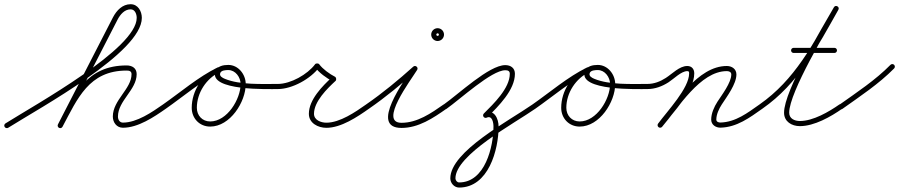

<svg xmlns="http://www.w3.org/2000/svg" viewBox="-30 -576 4210 899"><path d="M-8.2 18.4C-4.6 24 2.8 25.7 8.4 22.2C161 -73.8 634.1 -330.3 634.1 -492.3C634.1 -523.2 616.2 -556.3 581.6 -556.3C543.4 -556.3 516 -527.2 499.4 -495.6C499.4 -495.6 499.4 -495.6 499.4 -495.5C499.3 -495.5 499.3 -495.5 499.3 -495.5C413.3 -328.2 327.3 -160.8 241.3 6.5C238.3 12.4 240.6 19.6 246.5 22.7C252.4 25.7 259.6 23.4 262.7 17.5C348.7 -149.8 434.7 -317.2 520.7 -484.5C520.7 -484.5 520.7 -484.5 520.6 -484.5C520.6 -484.4 520.6 -484.4 520.6 -484.4C532.8 -507.6 552.9 -532.3 581.6 -532.3C602.3 -532.3 610.1 -509.4 610.1 -492.3C610.1 -348 139.3 -88.5 -4.4 1.8C-10 5.4 -11.7 12.8 -8.2 18.4ZM262.6 17.6C262.6 17.6 262.6 17.6 262.6 17.6C332.9 -114.1 386.2 -245.6 562.8 -245.6C575 -245.6 585.9 -243.2 585.9 -228.9C585.9 -159.5 498.3 -107.7 498.3 -30.3C498.3 -2.7 516.3 22.1 545.5 22.1C616.8 22.1 691 -28.1 746.9 -67.2C752.3 -71 753.6 -78.5 749.8 -83.9C746 -89.3 738.5 -90.6 733.1 -86.8C682 -51 611 -1.9 545.5 -1.9C529.8 -1.9 522.3 -16.1 522.3 -30.3C522.3 -104.5 609.9 -155.2 609.9 -228.9C609.9 -257.2 588.5 -269.6 562.8 -269.6C375.2 -269.6 316.4 -134.2 241.4 6.4C238.3 12.2 240.5 19.5 246.4 22.6C252.2 25.7 259.5 23.5 262.6 17.6Z M730.2 -70.1C734 -64.7 741.4 -63.4 746.9 -67.2C828.6 -124.2 910.3 -195 999.6 -238.7C1005.6 -241.6 1008.1 -248.8 1005.2 -254.7C1002.2 -260.7 995.1 -263.2 989.1 -260.3C989.1 -260.3 989.1 -260.3 989.1 -260.3C898.5 -216 816 -144.7 733.1 -86.8C727.7 -83 726.4 -75.6 730.2 -70.1ZM1005.3 -254.5C1002.5 -260.5 995.3 -263.1 989.3 -260.4C917.5 -227.1 867.7 -150.4 867.7 -71.2C867.7 -21.8 904.3 16.7 954.2 16.7C1047.2 16.7 1120.6 -98.2 1120.6 -182.5C1120.6 -227.5 1085.9 -272 1039 -272C1015.8 -272 987.4 -266.9 978.7 -242C978.7 -242 978.7 -242 978.7 -242C978.7 -242 978.7 -242 978.7 -242C945.5 -149.1 1231.8 -159 1271 -159C1277.6 -159 1283 -164.4 1283 -171C1283 -177.6 1277.6 -183 1271 -183C1196 -183.1 1093.7 -177.7 1023.1 -206.8C1011.7 -211.5 996 -219.2 1001.3 -234C1001.3 -234 1001.3 -234 1001.3 -234C1001.3 -234 1001.3 -234 1001.3 -234C1005.9 -247.1 1027.6 -248 1039 -248C1072.5 -248 1096.6 -214.2 1096.6 -182.5C1096.6 -111.7 1033.5 -7.3 954.2 -7.3C917.5 -7.3 891.7 -34.9 891.7 -71.2C891.7 -141.1 936 -209.2 999.4 -238.6C1005.4 -241.4 1008 -248.5 1005.3 -254.5Z M1259 -171C1259 -164.4 1264.4 -159 1271 -159C1338.6 -159 1424.6 -207.1 1464.6 -260.8C1466.6 -263.4 1460.8 -264.8 1455 -264.8C1449.2 -264.8 1443.4 -263.5 1445.3 -260.9C1464 -235.5 1499.4 -209.6 1527.6 -195.3C1530.6 -193.7 1531.2 -199.8 1530.4 -205.6C1529.6 -211.5 1527.4 -217.2 1524.9 -214.8C1479.6 -173.2 1416.2 -109 1416.2 -43.2C1416.2 0.7 1459.3 22.5 1498.2 22.5C1567.4 22.5 1643.5 -28.8 1697.9 -67.2C1703.3 -71 1704.6 -78.5 1700.8 -83.9C1697 -89.3 1689.5 -90.6 1684.1 -86.8C1634.4 -51.7 1561.6 -1.5 1498.2 -1.5C1473.2 -1.5 1440.2 -13.4 1440.2 -43.2C1440.2 -100.7 1501.8 -160.9 1541.1 -197.2C1543.7 -199.5 1544.5 -203.6 1544 -207.5C1543.4 -211.4 1541.5 -215.1 1538.4 -216.7C1513.7 -229.3 1481.1 -252.7 1464.7 -275.1C1462.8 -277.7 1458.9 -279 1455 -279C1451.2 -279.1 1447.3 -277.8 1445.4 -275.2C1409.9 -227.5 1331 -183 1271 -183C1264.4 -183 1259 -177.6 1259 -171Z M1681.1 -70.2C1684.9 -64.7 1692.4 -63.4 1697.8 -67.1C1775.3 -120.6 1851.1 -183.1 1921 -246.1C1926.1 -250.7 1923.4 -257.4 1918.4 -261.5C1913.5 -265.6 1906.4 -267.1 1902.8 -261.3C1866.3 -202 1696.9 23 1850 23C1929.6 23 1998.2 -23 2060.9 -67.2C2066.3 -71 2067.6 -78.5 2063.8 -83.9C2060 -89.3 2052.5 -90.6 2047.1 -86.8C1988.9 -45.9 1924 -1 1850 -1C1742.1 -1 1893.3 -200.1 1923.2 -248.7C1926.8 -254.6 1924.8 -260.7 1920.6 -264.1C1916.4 -267.6 1910.1 -268.5 1905 -263.9C1835.8 -201.6 1760.9 -139.8 1684.2 -86.9C1678.7 -83.1 1677.4 -75.6 1681.1 -70.2ZM2025 -414C2025 -410.6 2022.4 -408 2019 -408C2015.6 -408 2013 -410.6 2013 -414C2013 -417.4 2015.6 -420 2019 -420C2022.4 -420 2025 -417.4 2025 -414ZM1989 -414C1989 -397.5 2002.5 -384 2019 -384C2035.5 -384 2049 -397.5 2049 -414C2049 -430.5 2035.5 -444 2019 -444C2002.5 -444 1989 -430.5 1989 -414Z M2043.2 -68.8C2047 -63.4 2054.5 -62 2059.9 -65.8C2123.3 -110.2 2271.3 -247.1 2335.8 -247.1C2347.9 -247.1 2357 -243.9 2357 -230.5C2357 -162.5 2280.8 -89.8 2235.5 -44.5C2230.8 -39.8 2230.8 -32.2 2235.5 -27.5C2240.2 -22.8 2247.8 -22.8 2252.5 -27.5C2252.5 -27.5 2252.5 -27.5 2252.5 -27.5C2303.2 -78.3 2381 -154.1 2381 -230.5C2381 -257.6 2361.2 -271.1 2335.8 -271.1C2260.1 -271.1 2116.4 -134.7 2046.1 -85.5C2040.7 -81.7 2039.4 -74.2 2043.2 -68.8ZM2249 -25.1C2249 -25.1 2249 -25.1 2249 -25.1C2274.9 -37 2280.6 -0.9 2280.6 16.6C2280.6 110.7 2241.3 278.2 2119.7 278.2C2110.1 278.2 2102.5 268.1 2102.5 259.1C2102.5 149.7 2377.9 2.1 2476.9 -67.2C2482.3 -71 2483.6 -78.5 2479.8 -83.9C2476 -89.3 2468.5 -90.6 2463.1 -86.8C2355.5 -11.5 2078.5 133 2078.5 259.1C2078.5 281.4 2096.8 302.2 2119.7 302.2C2257.1 302.2 2304.6 125.6 2304.6 16.6C2304.6 -20.1 2283.8 -67.5 2239 -46.9C2233 -44.1 2230.3 -37 2233.1 -31C2235.9 -25 2243 -22.3 2249 -25.1Z M2460.2 -70.1C2464 -64.7 2471.4 -63.4 2476.9 -67.2C2558.6 -124.2 2640.3 -195 2729.6 -238.7C2735.6 -241.6 2738.1 -248.8 2735.2 -254.7C2732.2 -260.7 2725.1 -263.2 2719.1 -260.3C2719.1 -260.3 2719.1 -260.3 2719.1 -260.3C2628.5 -216 2546 -144.7 2463.1 -86.8C2457.7 -83 2456.4 -75.6 2460.2 -70.1ZM2735.3 -254.5C2732.5 -260.5 2725.3 -263.1 2719.3 -260.4C2647.5 -227.1 2597.7 -150.4 2597.7 -71.2C2597.7 -21.8 2634.3 16.7 2684.2 16.7C2777.2 16.7 2850.6 -98.2 2850.6 -182.5C2850.6 -227.5 2815.9 -272 2769 -272C2745.8 -272 2717.4 -266.9 2708.7 -242C2708.7 -242 2708.7 -242 2708.7 -242C2708.7 -242 2708.7 -242 2708.7 -242C2675.5 -149.1 2961.8 -159 3001 -159C3007.6 -159 3013 -164.4 3013 -171C3013 -177.6 3007.6 -183 3001 -183C2926 -183.1 2823.7 -177.7 2753.1 -206.8C2741.7 -211.5 2726 -219.2 2731.3 -234C2731.3 -234 2731.3 -234 2731.3 -234C2731.3 -234 2731.3 -234 2731.3 -234C2735.9 -247.1 2757.6 -248 2769 -248C2802.5 -248 2826.6 -214.2 2826.6 -182.5C2826.6 -111.7 2763.5 -7.3 2684.2 -7.3C2647.5 -7.3 2621.7 -34.9 2621.7 -71.2C2621.7 -141.1 2666 -209.2 2729.4 -238.6C2735.4 -241.4 2738 -248.5 2735.3 -254.5Z M3001 -159C3001 -159 3001 -159 3001 -159C3037.3 -159 3070.3 -171.5 3100.5 -190.9C3124.7 -206.4 3159.8 -243 3188 -243C3195.5 -243 3196.7 -239.5 3196.7 -232.5C3196.7 -163.1 3096.1 -57.8 3051.3 2.9C3047.4 8.2 3048.5 15.7 3053.9 19.7C3059.2 23.6 3066.7 22.5 3070.7 17.1C3121 -51.2 3220.7 -148.4 3220.7 -232.5C3220.7 -252.6 3209 -267 3188 -267C3151.3 -267 3117.5 -230.3 3087.5 -211.1C3061.2 -194.2 3032.7 -183 3001 -183C2994.4 -183 2989 -177.6 2989 -171C2989 -164.4 2994.4 -159 3001 -159ZM3053.2 19.1C3058.2 23.4 3065.8 22.8 3070.1 17.8C3146.1 -70.8 3248 -243 3373.2 -243C3383.3 -243 3394.1 -239.2 3394.1 -227.5C3394.1 -188.8 3349.5 -131 3329.4 -99.9C3313.9 -75.9 3300 -45 3300 -16C3300 -16 3300 -16 3300 -16C3300 -16 3300 -16 3300 -16C3300 8.2 3321.5 22.3 3343.9 21.7C3420.2 19.9 3480.1 -25 3539.9 -67.2C3545.3 -71 3546.6 -78.5 3542.8 -83.9C3539 -89.3 3531.5 -90.6 3526.1 -86.8C3526.1 -86.8 3526.1 -86.8 3526.1 -86.8C3470.7 -47.7 3414.1 -4 3343.3 -2.3C3334.6 -2.1 3324 -5.8 3324 -16C3324 -16 3324 -16 3324 -16C3324 -16 3324 -16 3324 -16C3324 -40.3 3336.6 -66.9 3349.5 -86.8C3373.1 -123.2 3418.1 -182.2 3418.1 -227.5C3418.1 -252.9 3396.8 -267 3373.2 -267C3236.5 -267 3133.6 -93.2 3051.9 2.2C3047.6 7.2 3048.2 14.8 3053.2 19.1Z M3539.9 -67.2C3539.9 -67.2 3539.9 -67.2 3539.9 -67.2C3709.5 -185.6 3795.8 -353.9 3895.4 -530.1C3899.4 -537.1 3896.1 -543.5 3890.9 -546.4C3885.7 -549.4 3878.5 -548.9 3874.6 -541.9C3822.3 -449.6 3641.2 -152.6 3641.2 -48.3C3641.2 -6.5 3677.1 14.6 3715.3 14.6C3782.9 14.6 3860.3 -29.6 3913.9 -67.2C3919.3 -71 3920.6 -78.5 3916.8 -83.9C3913 -89.3 3905.5 -90.6 3900.1 -86.8C3900.1 -86.8 3900.1 -86.8 3900.1 -86.8C3850.9 -52.4 3777.5 -9.4 3715.3 -9.4C3690.7 -9.4 3665.2 -20.3 3665.2 -48.3C3665.2 -144.7 3846.7 -444 3895.4 -530.1C3899.4 -537.1 3896.1 -543.5 3890.9 -546.4C3885.7 -549.4 3878.5 -548.9 3874.6 -541.9C3776.8 -369.2 3692.5 -202.9 3526.1 -86.8C3520.7 -83 3519.4 -75.6 3523.2 -70.1C3527 -64.7 3534.4 -63.4 3539.9 -67.2ZM3686 -328C3686 -328 3686 -328 3686 -328C3749.7 -328 3813.3 -328 3877 -328C3883.6 -328 3889 -333.4 3889 -340C3889 -346.6 3883.6 -352 3877 -352C3877 -352 3877 -352 3877 -352C3813.3 -352 3749.7 -352 3686 -352C3679.4 -352 3674 -346.6 3674 -340C3674 -333.4 3679.4 -328 3686 -328Z M3897.2 -68.7C3901.1 -63.3 3908.5 -62 3914 -65.9C3996.7 -124.7 4085.2 -183.1 4156.6 -255.6C4161.2 -260.3 4161.1 -267.9 4156.4 -272.6C4151.7 -277.2 4144.1 -277.1 4139.4 -272.4C4139.4 -272.4 4139.4 -272.4 4139.4 -272.4C4069.1 -200.9 3981.6 -143.4 3900 -85.4C3894.6 -81.6 3893.4 -74.1 3897.2 -68.7Z"/></svg>

Font: FRB American Cursive Guidelines Arrows Light
Style: Italic
Weight: 300
Italic angle: -25°
Version: Version 2.0;Modular Font Editor K font №1